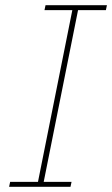

<svg xmlns="http://www.w3.org/2000/svg" viewBox="-20 -718 431 738"><path d="M251 0H15L19 -19H126L258 -679H151L155 -698H391L387 -679H280L148 -19H255Z"/></svg>

Font: IBM Plex Sans Thin
Style: Italic
Weight: 250
Italic angle: -11.31°
Designer: Mike Abbink, Paul van der Laan, Pieter van Rosmalen
Foundry: Bold Monday
Version: Version 3.201